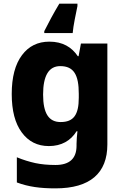

<svg xmlns="http://www.w3.org/2000/svg" viewBox="-20 -786 678 1046"><path d="M401.9 -766.1H303.2C269.5 -710 244.6 -662.6 221.2 -616.2V-606H376C377.9 -627.4 381.8 -652.3 387.2 -680.2C392.6 -708 397.5 -732.4 401.9 -752.9ZM249 -559.1C186 -559.1 136.2 -534.7 99.6 -485.4C62.5 -436 43.9 -365.2 43.9 -273.9C43.9 -183.6 62 -113.8 98.6 -64.5C134.8 -15.1 184.1 9.8 246.1 9.8C314.9 9.8 365.2 -19.5 397 -70.8H401.9C399.4 -48.8 397 -22 397 -2.9V7.8C397 77.6 358.9 112.8 282.2 112.8C241.7 112.8 205.1 109.4 172.4 102.5C139.6 95.2 106 85 71.8 70.8V208C136.2 231.9 199.7 240.2 282.2 240.2C471.2 240.2 564.9 157.2 564.9 1V-548.8H420.9L408.2 -480H403.8C370.6 -529.3 321.3 -559.1 249 -559.1ZM308.1 -425.8C382.3 -425.8 409.2 -377.9 409.2 -274.9V-253.9C409.2 -159.7 380.4 -121.1 310.1 -121.1C246.1 -121.1 214.8 -168 214.8 -271C214.8 -374 246.1 -425.8 308.1 -425.8Z"/></svg>

Font: Noto Reveo Sans
Style: Regular
Weight: 800
Designer: Monotype Design Team
Foundry: Monotype Imaging Inc.
Version: Version 2.007